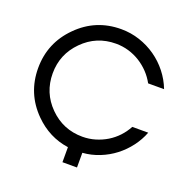

<svg xmlns="http://www.w3.org/2000/svg" viewBox="-140 -845 1030 1061"><g transform="rotate(20 375.0 -314.0)"><path d="M340.3 87.4V-1Q226.1 -17.1 141.1 -102.1Q36.1 -207 36.1 -356Q36.1 -504.4 141.1 -609.4Q245.6 -714.8 395 -714.8Q451.7 -714.8 503.9 -697.5Q556.2 -680.2 600.1 -649.4Q644 -618.7 677.5 -576.2Q710.9 -533.7 730 -483.9H636.2Q619.1 -515.6 594 -542.2Q568.8 -568.8 537.6 -588.4Q506.3 -607.9 470.2 -618.7Q434.1 -629.4 395 -629.4Q280.8 -629.4 201.2 -548.8Q121.6 -468.8 121.6 -356Q121.6 -242.2 201.2 -162.6Q281.2 -82.5 395 -82.5Q434.1 -82.5 470.2 -93.3Q506.3 -104 537.6 -123Q568.8 -142.1 594 -168.9Q619.1 -195.8 636.2 -228H730Q712.4 -182.1 682.1 -142.1Q651.9 -102.1 612.3 -71.5Q572.8 -41 525.1 -22Q477.5 -2.9 425.8 1V87.4Z"/></g></svg>

Font: Proletarsk
Style: Regular
Weight: 400
Designer: Peter Wiegel, original typeface by Carl Albert Fahrenwaldt 1901
Foundry: Peter Wiegel
Version: Version 1.000 2010 initial release